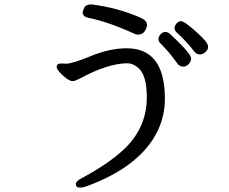

<svg xmlns="http://www.w3.org/2000/svg" viewBox="-20 -779 1040 871"><path d="M343 72Q324 72 324 56Q324 43 351 29Q477 -38 550 -109Q646 -205 646 -337Q646 -442 605 -473Q581 -492 559 -492Q469 -492 339 -421Q319 -411 309 -411Q298 -411 280.5 -424Q263 -437 250 -452Q237 -467 237 -475Q237 -491 257 -491L280 -490Q308 -490 393 -525Q478 -560 555 -560Q728 -560 728 -331Q728 -256 697 -189Q620 -25 373 66Q357 72 343 72ZM812 -477Q796 -477 786 -489Q748 -543 706 -584Q699 -591 699 -602Q699 -613 708.5 -623.5Q718 -634 730 -634Q741 -634 749.5 -626.5Q758 -619 774 -603.5Q790 -588 807 -570.5Q824 -553 835.5 -537.5Q847 -522 847 -512Q847 -502 837 -489.5Q827 -477 812 -477ZM887 -532Q873 -532 863 -543Q828 -590 780 -633Q772 -641 772 -652Q772 -662 781 -672.5Q790 -683 801 -683Q818 -683 881 -625Q924 -586 924 -567Q924 -553 911.5 -542.5Q899 -532 887 -532ZM607 -622Q601 -622 594 -624Q472 -680 381 -698Q355 -704 355 -723Q355 -728 362 -743.5Q369 -759 394 -759Q511 -745 617 -699Q647 -686 647 -666Q647 -655 637 -638.5Q627 -622 607 -622Z"/></svg>

Font: LXGW WenKai Mono Medium
Style: Regular
Weight: 500
Monospace: yes
Designer: LXGW / Fontworks Inc.
Foundry: LXGW / Fontworks Inc.
Version: Version 1.520; June 14, 2025